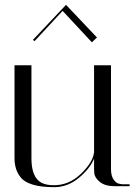

<svg xmlns="http://www.w3.org/2000/svg" viewBox="-20 -770 566 794"><path d="M110 -115Q110 -36 152 -14Q172 -4 203 -4Q266 -4 315.5 -52Q365 -100 369 -141V-500H439V-71Q439 -42 450.5 -26.5Q462 -11 474 -10L485 -8H516V0H455Q414 0 392.5 -18Q371 -36 370 -54L369 -71V-114Q351 -71 305 -33.5Q259 4 204.5 4Q150 4 115.5 -6.5Q81 -17 66 -36Q40 -67 40 -116V-500H110ZM381 -615 360 -595 239 -725 123 -600 116 -605 253 -750Z"/></svg>

Font: Italiana
Style: Regular
Weight: 400
Designer: Santiago Orozco
Foundry: Santiago Orozco
Version: Version 001.001